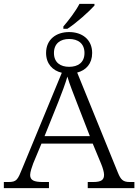

<svg xmlns="http://www.w3.org/2000/svg" viewBox="-22 -980 720 1000"><path d="M308 -842V-830H329C377 -861 442 -920 470 -951V-960H392C371 -920 337 -876 308 -842ZM-2 0H233V-32H202C155 -32 135 -41 135 -69C135 -84 145 -113 151 -129L194 -232H461L505 -126C513 -107 520 -83 520 -70C520 -44 507 -32 463 -32H435V0H678V-32H654C619 -32 607 -44 592 -81L380 -602C426 -614 458 -648 458 -704C458 -775 405 -813 338 -813C271 -813 218 -775 218 -704C218 -648 252 -612 300 -601L95 -105C70 -43 65 -32 21 -32H-2ZM338 -632C293 -632 259 -654 259 -704C259 -754 293 -777 338 -777C384 -777 418 -754 418 -704C418 -654 384 -632 338 -632ZM210 -271 282 -450C301 -497 319 -547 329 -581C340 -542 361 -491 380 -441L446 -271Z"/></svg>

Font: Noto Serif Light
Style: Regular
Weight: 300
Designer: Monotype Design Team
Foundry: Monotype Imaging Inc.
Version: Version 2.013